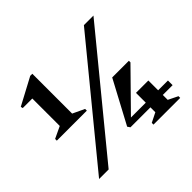

<svg xmlns="http://www.w3.org/2000/svg" viewBox="-162 -905 1108 1108"><g transform="rotate(-45 392.5 -351.0)"><path d="M50 -329V-343L122 -377V-601H44L41 -614L206 -702H223V-377L295 -343V-329ZM66 0 632 -690H710L144 0ZM405 -83 394 -99 534 -361H670V-348L447 -121H568V-201H669V-121H749V-83H669V-43L728 -14V0H510V-14L568 -43V-83Z"/></g></svg>

Font: Platypi
Style: Bold
Weight: 700
Designer: David Sargent
Foundry: Bolt Cutter Type
Version: Version 1.200; ttfautohint (v1.8.4.7-5d5b)